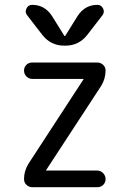

<svg xmlns="http://www.w3.org/2000/svg" viewBox="-20 -780 540 800"><path d="M156.2 -634.8 92.8 -716.8Q83 -729.5 90.3 -744.6Q97.7 -759.8 114.3 -759.8Q166 -759.8 196.3 -713.9L248 -630.9Q248 -629.9 250 -629.9Q252 -629.9 252 -630.9L303.7 -713.9Q334 -759.8 385.7 -759.8Q401.4 -759.8 409.2 -745.1Q417 -730.5 407.2 -716.8L343.8 -634.8Q308.6 -589.8 252.9 -589.8H247.1Q191.4 -589.8 156.2 -634.8ZM98.6 -97.7 327.1 -448.2 328.1 -449.2V-450.2Q328.1 -451.2 327.1 -451.2H114.3Q100.6 -451.2 90.3 -461.4Q80.1 -471.7 80.1 -485.8Q80.1 -500 89.8 -509.8Q99.6 -519.5 114.3 -519.5H385.7Q399.4 -519.5 409.7 -509.8Q419.9 -500 419.9 -486.3Q419.9 -452.1 401.4 -421.9L172.9 -72.3L171.9 -71.3V-70.3Q171.9 -69.3 172.9 -69.3H385.7Q399.4 -69.3 409.7 -58.6Q419.9 -47.9 419.9 -33.7Q419.9 -19.5 410.2 -9.8Q400.4 0 385.7 0H114.3Q100.6 0 90.3 -9.8Q80.1 -19.5 80.1 -34.2Q80.1 -67.4 98.6 -97.7Z"/></svg>

Font: Rounded Mgen+ 2m regular
Style: Regular
Weight: 400
Designer: [Source Han Sans]
Ryoko NISHIZUKA  (kana & ideographs); Paul D. Hunt (Latin, Greek & Cyrillic); Wenlong ZHANG  (bopomofo
Version: Version 1.059.20150602